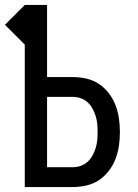

<svg xmlns="http://www.w3.org/2000/svg" viewBox="-38 -755 558 775"><path d="M62 0V-575L-18 -655L62 -735H152V-444H254Q282 -444 309.5 -438Q337 -432 360 -417Q383 -402 400.5 -379.5Q418 -357 428 -331Q438 -305 442 -277.5Q446 -250 446 -222Q446 -194 442 -166.5Q438 -139 428 -113Q418 -87 400.5 -64.5Q383 -42 360 -27Q337 -12 309.5 -6Q282 0 254 0ZM254 -80Q271 -80 286.5 -85Q302 -90 314.5 -101Q327 -112 335 -126.5Q343 -141 348 -157Q353 -173 354.5 -189.5Q356 -206 356 -222Q356 -239 354.5 -255Q353 -271 348 -287Q343 -303 335 -317.5Q327 -332 314.5 -343Q302 -354 286.5 -359Q271 -364 254 -364H152V-80Z"/></svg>

Font: Iosevka SS04 Medium
Style: Regular
Weight: 500
Monospace: yes
Designer: Belleve Invis
Foundry: Belleve Invis
Version: Version 19.0.0; ttfautohint (v1.8.4)